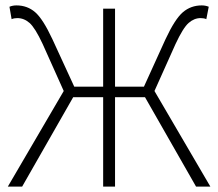

<svg xmlns="http://www.w3.org/2000/svg" viewBox="-20 -691 808 711"><path d="M9 0 216 -354 138 -528Q110 -588 89.5 -606Q69 -624 44 -624Q32 -624 23 -620L15 -666Q27 -671 41 -671Q81 -671 110 -646Q139 -621 174 -546L255 -370H362V-659H406V-370H513L593 -546Q628 -621 657.5 -646Q687 -671 727 -671Q741 -671 753 -666L744 -620Q736 -624 723 -624Q699 -624 678.5 -606Q658 -588 630 -528L552 -354L759 0H706L517 -331H406V0H362V-331H251L62 0Z"/></svg>

Font: Toshiba Sans Light
Style: Regular
Weight: 300
Designer: Paul D. Hunt
Foundry: Toshiba Corporation
Version: Version 2.020;PS 2.0;hotconv 1.0.86;makeotf.lib2.5.63406